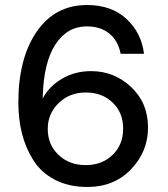

<svg xmlns="http://www.w3.org/2000/svg" viewBox="-20 -732 670 764"><path d="M328 12Q254 12 199 -16.5Q144 -45 113 -94Q82 -143 67.5 -200.5Q53 -258 53 -324Q53 -500 126 -606Q199 -712 326 -712Q424 -712 483.5 -656.5Q543 -601 553 -518H460Q450 -570 415 -598.5Q380 -627 325 -627Q248 -627 201 -556Q154 -485 150 -347V-340Q174 -387 225.5 -418Q277 -449 343 -449Q434 -449 501.5 -386Q569 -323 569 -224Q569 -129 501.5 -58.5Q434 12 328 12ZM321 -364Q257 -364 213.5 -322Q170 -280 170 -219Q170 -156 213 -115.5Q256 -75 321 -75Q386 -75 428 -115.5Q470 -156 470 -220Q470 -284 428 -324Q386 -364 321 -364Z"/></svg>

Font: AWOL-DM Medium
Style: Regular
Weight: 500
Designer: Colophon Foundry, Jonny Pinhorn, Mikhail Sharanda
Foundry: Colophon Foundry
Version: Version 1.000;Glyphs 3.2.3 (3260)